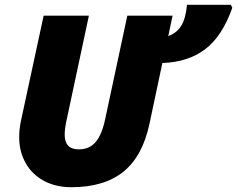

<svg xmlns="http://www.w3.org/2000/svg" viewBox="-20 -780 1000 810"><path d="M708 -713.9 689.9 -627.9Q724.6 -640.1 743.9 -670.2Q763.2 -700.2 769 -759.8H954.1L960 -747.1Q917.5 -626.5 845 -572Q772.5 -517.6 665 -514.2L610.8 -258.8Q582 -121.6 501 -55.9Q419.9 9.8 280.8 9.8Q215.3 9.8 165.3 -17.1Q115.2 -43.9 88.1 -92.3Q61 -140.6 61 -200.2Q61 -231.4 66.9 -263.2L164.1 -713.9H355L259.8 -268.1Q252.9 -234.9 252.9 -211.9Q252.9 -149.9 312 -149.9Q357.9 -149.9 384 -181.4Q410.2 -212.9 423.8 -277.8L517.1 -713.9Z"/></svg>

Font: Open Sans Extrabold
Style: Italic
Weight: 800
Italic angle: -12°
Foundry: Ascender Corporation
Version: Version 1.10